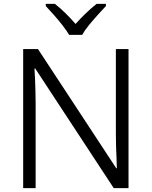

<svg xmlns="http://www.w3.org/2000/svg" viewBox="-20 -966 779 986"><path d="M640 0H564L161 -614H157Q159 -589 160 -559.5Q161 -530 162 -498.5Q163 -467 163 -433V0H99V-714H175L577 -102H580Q580 -121 578.5 -151Q577 -181 576 -215Q575 -249 575 -278V-714H640ZM335 -787Q322 -809 301 -836Q280 -863 256.5 -889.5Q233 -916 215 -935V-946H262Q289 -925 316.5 -898Q344 -871 368 -843Q393 -871 421 -898Q449 -925 476 -946H524V-935Q506 -916 482 -889.5Q458 -863 436 -836Q414 -809 402 -787Z"/></svg>

Font: Noto Sans Oriya Light
Style: Regular
Weight: 300
Version: Version 2.003